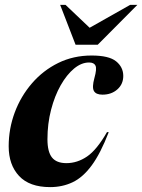

<svg xmlns="http://www.w3.org/2000/svg" viewBox="-20 -752 582 785"><path d="M344 -496.5Q313 -496.5 283 -471.8Q253 -447 228.2 -403.5Q203.5 -360 188.8 -303.2Q174 -246.5 174 -182.5Q174 -131.5 192.5 -108.2Q211 -85 251.5 -85Q296 -85 336 -112.2Q376 -139.5 417.5 -212L424.5 -211.5Q391 -124.5 354.8 -75.5Q318.5 -26.5 276.8 -6.8Q235 13 185 13Q100.5 13 58 -32.5Q15.5 -78 15.5 -154Q15.5 -225.5 40.2 -292Q65 -358.5 110.5 -411.2Q156 -464 218 -494.5Q280 -525 354.5 -525Q425.5 -525 454.8 -501.2Q484 -477.5 484 -441.5Q484 -408 459.8 -386.5Q435.5 -365 399 -365Q372.5 -365 364 -380Q355.5 -395 366 -433Q376.5 -470.5 370.5 -483.5Q364.5 -496.5 344 -496.5ZM541.5 -732 379.5 -569H289L226 -732H248L346.5 -638.5L512 -732Z"/></svg>

Font: Newsreader 72pt
Style: Bold Italic
Weight: 700
Italic angle: -17°
Designer: Hugues Gentile
Foundry: Production Type
Version: Version 1.003; ttfautohint (v1.8.3)